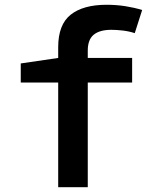

<svg xmlns="http://www.w3.org/2000/svg" viewBox="-20 -785 640 805"><path d="M224 0V-439H67V-519L224 -542V-587Q224 -682 276.5 -723.5Q329 -765 427 -765Q468 -765 506 -759Q544 -753 576 -743L545 -646Q521 -654 494.5 -657Q468 -660 447 -660Q398 -660 373 -639.5Q348 -619 348 -573V-542H534V-439H348V0Z"/></svg>

Font: Noto Sans Mono SemiBold
Style: Regular
Weight: 600
Designer: Monotype Design Team
Foundry: Monotype Imaging Inc.
Version: Version 2.014; ttfautohint (v1.8.4.7-5d5b)